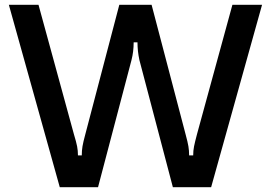

<svg xmlns="http://www.w3.org/2000/svg" viewBox="-20 -783 1133 803"><path d="M230 0 17 -763H141L289 -222Q299 -189 302.5 -171Q306 -153 306 -133H322Q322 -153 325 -171Q328 -189 337 -222L479 -763H614L756 -222Q765 -189 768 -171Q771 -153 771 -133H788Q788 -153 791.5 -170.5Q795 -188 804 -222L952 -763H1076L863 0H703L563 -532Q555 -569 555 -606H539Q539 -567 530 -532L390 0Z"/></svg>

Font: Open Sauce Sans Medium
Style: Regular
Weight: 500
Designer: Alfredo Marco Pradil
Foundry: Creative Sauce Fz LLC
Version: Version 1.477